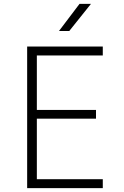

<svg xmlns="http://www.w3.org/2000/svg" viewBox="-20 -970 640 990"><path d="M120 0V-730H510V-684H170V-403H475V-358H170V-46H510V0ZM284 -810 390 -950H449L337 -810Z"/></svg>

Font: Tiny Thin
Style: Regular
Weight: 100
Monospace: yes
Designer: Philipp Nurullin, Konstantin Bulenkov
Foundry: JetBrains
Version: Version 2.251; ttfautohint (v1.8.4.7-5d5b)